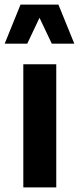

<svg xmlns="http://www.w3.org/2000/svg" viewBox="-30 -811 342 831"><path d="M291.7 -621.9 222.9 -791H58.8L-9.8 -621.9H87.9L141 -734L194.2 -621.9ZM70.9 -532.8V0H213.5V-532.8Z"/></svg>

Font: Estedad-FD VF
Style: Regular
Weight: 100
Designer: Amin Abedi
Version: Version 7.3